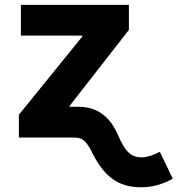

<svg xmlns="http://www.w3.org/2000/svg" viewBox="-20 -566 731 790"><path d="M57.6 0H281.7C316.4 0 328.6 8.3 351.1 45.9C404.3 158.7 462.9 204.6 561.5 204.6C607.9 204.6 649.4 191.9 690.9 169.4L637.7 58.6C612.8 71.8 585 81.5 563 81.5C519.5 81.5 494.6 58.6 464.8 -12.2C428.7 -93.8 373 -126.5 303.2 -126.5H266.1V-129.9L510.3 -442.9V-545.9H65.9V-419.4H318.8V-416L57.6 -93.8Z"/></svg>

Font: Raveo
Style: Bold
Weight: 700
Designer: Jakub Foglar, Rasmus Andersson (Inter)
Foundry: Jakubfoglar.com
Version: Version 1.100;Glyphs 3.2.3 (3260)